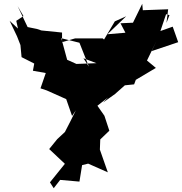

<svg xmlns="http://www.w3.org/2000/svg" viewBox="-20 -935 962 1015"><path d="M421 -627 490 -601 384 -597 335 -619 304 -733 400 -709 450 -583ZM66 -825 75 -784 31 -825 70 -743 88 -697 94 -633 161 -599 154 -561 222 -549 194 -468 227 -457 330 -411 361 -322 381 -352C362 -313 343 -275 323 -237L283 -200L240 -147L323 -69L244 29L264 60L298 16L400 25L414 -62L446 -70L550 -24L508 -144L510 -198L558 -244L532 -323L495 -376L551 -420L525 -393L588 -438L640 -484L689 -489L698 -513L804 -576L757 -615L807 -718L782 -665L922 -712L893 -794L828 -771L858 -860L876 -855L860 -814L869 -886L735 -881L732 -915L683 -815L617 -812L643 -762L548 -754L647 -849L587 -822L530 -726L523 -732H377L308 -712V-763L199 -774L175 -782L126 -792L73 -903L104 -850Z"/></svg>

Font: Hussar Lance
Style: ExBd
Weight: 700
Foundry: Cannot Into Space Fonts, PlusOne Fonts
Version: Version 2.270